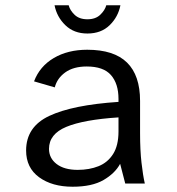

<svg xmlns="http://www.w3.org/2000/svg" viewBox="-20 -696 672 728"><path d="M255.3 12Q177.7 12 128.3 -23.9Q79 -59.8 79 -125.4Q79 -215.4 167.2 -256.7Q255.4 -298.1 429.3 -309.7V-320.8Q429.3 -378.8 400.7 -411.4Q372.1 -443.9 308.9 -443.9Q258.5 -443.9 227.4 -421.5Q196.4 -399 187.7 -364.7L109.1 -387.5Q130.5 -444.4 183.8 -475.9Q237.1 -507.4 310.7 -507.4Q412.1 -507.4 461.6 -458.8Q511.1 -410.3 511.1 -313.4V-191.5Q511.1 -126.3 516.5 -79.1Q521.8 -31.9 529.1 0H454.9L435.5 -74.8Q416.1 -38.8 372.5 -13.4Q328.8 12 255.3 12ZM274.6 -51.9Q318.8 -51.9 353.7 -65.9Q388.5 -79.8 408.9 -112.1Q429.3 -144.3 429.3 -197.5V-250.9Q297.1 -242.3 231.5 -215Q165.8 -187.7 165.8 -131.5Q165.8 -96.3 194.7 -74.1Q223.7 -51.9 274.6 -51.9ZM311.4 -568.9Q260.3 -568.9 227.9 -600.4Q195.4 -631.8 186.8 -676.1H240.4Q245.1 -657 262.8 -640Q280.5 -622.9 311.4 -622.9Q342.3 -622.9 360.1 -640Q377.9 -657 383 -676.1H436.6Q428 -631.8 395.7 -600.4Q363.5 -568.9 311.4 -568.9Z"/></svg>

Font: Atkinson Hyperlegible Mono ExtraLight
Style: Regular
Weight: 200
Monospace: yes
Designer: Elliott Scott, Megan Eiswerth, Linus Boman, Theodore Petrosky, Letters from Sweden
Foundry: Applied Design Works, Letters from Sweden
Version: Version 2.001